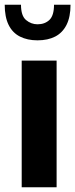

<svg xmlns="http://www.w3.org/2000/svg" viewBox="-35 -794 319 814"><path d="M57 0V-537H205V0ZM124 -623Q81 -623 49.5 -639Q18 -655 1.5 -688.5Q-15 -722 -15 -774H54Q54 -727 75.5 -709Q97 -691 124 -691Q155 -691 174.5 -709.5Q194 -728 194 -774H264Q264 -722 247 -688.5Q230 -655 199 -639Q168 -623 124 -623Z"/></svg>

Font: Exo Thin
Style: Bold
Weight: 700
Version: Version 2.000